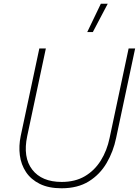

<svg xmlns="http://www.w3.org/2000/svg" viewBox="-20 -1000 745 1030"><path d="M310 10Q241 10 193.5 -13.5Q146 -37 119.5 -77Q93 -117 86.5 -167Q80 -217 91 -270L191 -740H226L126 -270Q102 -156 153 -90Q204 -24 311 -24Q383 -24 435 -54.5Q487 -85 520.5 -138.5Q554 -192 568 -260L670 -740H705L603 -260Q588 -187 552 -125.5Q516 -64 456.5 -27Q397 10 310 10ZM558 -980 478 -828H448L521 -980Z"/></svg>

Font: Be Vietnam Pro Variable Thin
Style: Italic
Weight: 100
Italic angle: -12°
Designer: Lam Bao, Tony Le, Vietanh Nguyen
Foundry: Yellow Type Foundry
Version: Version 1.002